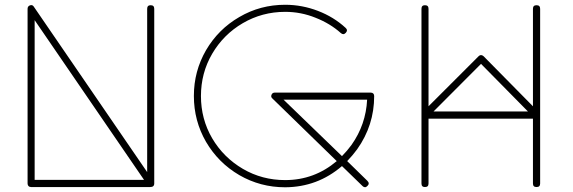

<svg xmlns="http://www.w3.org/2000/svg" viewBox="-20 -773 2414 809"><path d="M96.2 0C96.2 9.3 101.6 15.1 110.8 15.1H612.8C624 15.1 629.9 10.3 629.9 0V-735.8C629.9 -746.1 625 -751 614.7 -751C605 -751 600.1 -746.1 600.1 -735.8V-47.9L123 -744.1C120.1 -749 116.2 -751.5 111.8 -751.5C110.4 -751.5 108.4 -751 106.4 -750.5C99.6 -748 96.2 -743.2 96.2 -735.8ZM126 -688 586.9 -15.1H126Z M1181.6 -752.9C1111.8 -752.9 1047.4 -735.8 988.3 -701.2C929.2 -667 882.8 -620.6 848.1 -561.5C814 -502.4 796.9 -438.5 796.9 -368.7C796.9 -298.8 814 -234.4 848.1 -175.3C882.8 -116.2 929.2 -69.8 988.3 -35.2C1047.4 -1 1111.8 16.1 1181.6 16.1C1272.5 15.6 1352.1 -14.2 1420.9 -73.2L1507.8 11.2C1514.6 17.6 1521.5 17.6 1528.3 10.3C1535.6 3.4 1535.2 -3.9 1527.8 -11.2L1442.9 -94.2C1457.5 -109.4 1471.7 -126 1484.9 -144C1532.7 -211.4 1556.6 -286.1 1556.6 -368.2C1556.6 -377.4 1551.3 -382.8 1542 -382.8H1137.7C1131.3 -382.8 1126.5 -379.9 1124 -373.5C1121.6 -367.7 1122.6 -362.3 1127.9 -357.9L1398.9 -94.2C1335.9 -41 1263.7 -14.2 1181.6 -14.2C1117.2 -14.2 1057.6 -29.8 1003.4 -61.5C949.2 -93.3 905.8 -136.2 874 -190.4C842.3 -244.6 826.7 -304.2 826.7 -368.2C826.7 -432.6 842.3 -492.2 874 -546.4C905.8 -600.6 948.7 -643.6 1002.9 -675.3C1057.1 -707 1116.7 -723.1 1181.6 -723.1C1226.1 -723.1 1268.6 -714.8 1309.6 -698.2C1350.6 -682.1 1386.2 -660.6 1416 -633.8C1423.3 -627.4 1430.2 -627.4 1437 -634.8C1443.8 -642.1 1443.4 -649.4 1436 -655.8C1403.3 -686 1364.3 -710 1319.8 -727.1C1275.4 -744.1 1229.5 -752.9 1181.6 -752.9ZM1526.9 -353C1523.4 -283.2 1501.5 -219.2 1460.9 -162.1C1448.2 -145 1435.1 -129.4 1420.9 -115.2L1174.8 -353Z M1755.9 0C1755.9 10.3 1760.7 15.1 1770.5 15.1C1780.8 15.1 1785.6 10.3 1785.6 0V-272.9H2225.6V0C2225.6 10.3 2230.5 15.1 2240.7 15.1C2251 15.1 2255.9 10.3 2255.9 0V-735.8C2255.9 -746.1 2251 -751 2240.7 -751C2230.5 -751 2225.6 -746.1 2225.6 -735.8V-325.2L2017.6 -536.1C2010.3 -542.5 2002.9 -542.5 1996.6 -536.1L1785.6 -325.2V-735.8C1785.6 -746.1 1780.8 -751 1770.5 -751C1760.7 -751 1755.9 -746.1 1755.9 -735.8ZM2006.8 -503.9 2204.6 -303.2H1806.6Z"/></svg>

Font: Nemoy
Style: Light
Weight: 300
Designer: BSozoo
Foundry: BSozoo
Version: Version 001.000